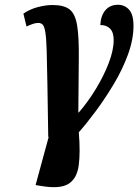

<svg xmlns="http://www.w3.org/2000/svg" viewBox="-20 -564 582 804"><path d="M154 215 129 211 184 9H182Q180 -124 178.5 -212Q177 -300 175.5 -351.5Q174 -403 170 -428Q166 -453 159 -460.5Q152 -468 140 -468Q130 -468 118 -464Q106 -460 91 -453L78 -507Q106 -526 139 -534.5Q172 -543 200 -543Q248 -543 271.5 -524.5Q295 -506 303 -457.5Q311 -409 310 -320.5Q309 -232 308 -93H310Q349 -138 382 -192.5Q415 -247 435.5 -300.5Q456 -354 456 -396Q456 -430 440 -445Q424 -460 400 -459Q402 -499 421.5 -521.5Q441 -544 474 -544Q502 -544 520.5 -523.5Q539 -503 539 -456Q539 -399 516 -336Q493 -273 456.5 -212Q420 -151 381 -98.5Q342 -46 310 -10Q317 75 309.5 129.5Q302 184 266.5 206Q231 228 154 215Z"/></svg>

Font: Noto Serif Condensed
Style: Bold Italic
Weight: 700
Width: 3
Italic angle: -12°
Designer: Monotype Design Team
Foundry: Monotype Imaging Inc.
Version: Version 2.014